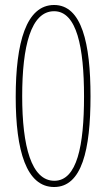

<svg xmlns="http://www.w3.org/2000/svg" viewBox="-20 -744 427 770"><path d="M343 -358C343 -570 308 -724 197 -724C85 -724 43 -573 43 -355C43 -139 86 6 197 6C308 6 343 -142 343 -358ZM69 -358C69 -559 104 -699 197 -699C288 -699 317 -554 317 -357C317 -160 289 -19 198 -19C106 -19 69 -157 69 -358Z"/></svg>

Font: Noto Sans Arabic ExtCond Thin
Style: Regular
Weight: 100
Width: 2
Designer: Monotype Design Team, Nadine Chahine, Nizar Qandah and Khaled Hosny
Foundry: Monotype Imaging Inc.
Version: Version 2.012